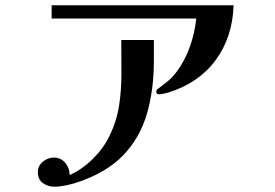

<svg xmlns="http://www.w3.org/2000/svg" viewBox="-20 -693 1040 725"><path d="M561 -463Q561 -353 534.5 -262.5Q508 -172 445 -106.5Q382 -41 271 -4Q253 2 229 7Q205 12 186 12Q161 12 142 -1.5Q123 -15 123 -43Q123 -67 142 -82.5Q161 -98 183 -98Q210 -98 226.5 -78Q243 -58 243 -32Q290 -53 330.5 -93Q371 -133 393 -179Q421 -236 430 -296.5Q439 -357 438.5 -419Q438 -481 438 -542H561ZM862 -673Q858 -552 794 -465.5Q730 -379 614 -343Q607 -341 596.5 -339Q586 -337 578 -337Q574 -337 572 -340.5Q570 -344 570 -348Q570 -353 574 -356Q578 -359 581 -361Q600 -375 616.5 -389Q633 -403 647 -422Q679 -465 697.5 -518Q716 -571 721 -623H175V-673Z"/></svg>

Font: Kaisei Decol
Style: Bold
Weight: 700
Designer: Font-Kai, 金井和夫
Foundry: KAZUO KANAI
Version: Version 5.003